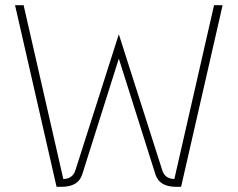

<svg xmlns="http://www.w3.org/2000/svg" viewBox="-20 -720 916 740"><path d="M838 -700 678 0H659Q594 0 579 -48L438 -494L297 -48Q282 0 217 0H198L38 -700H71L224 -30Q261 -31 271 -65L438 -588L605 -65Q615 -31 652 -30L805 -700Z"/></svg>

Font: KoHo ExtraLight
Style: Regular
Weight: 275
Version: Version 1.000; ttfautohint (v1.6)